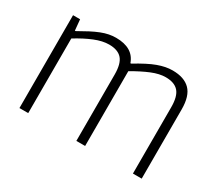

<svg xmlns="http://www.w3.org/2000/svg" viewBox="-106 -758 1085 967"><g transform="rotate(30 436.0 -275.0)"><path d="M82 -540H123L129 -477H133Q166 -496 193 -510Q220 -524 243 -533Q266 -542 286.5 -546Q307 -550 327 -550Q427 -550 453 -475H457Q492 -496 520 -510.5Q548 -525 571.5 -533.5Q595 -542 615.5 -546Q636 -550 656 -550Q724 -550 758.5 -515Q793 -480 793 -403V0H742V-386Q742 -449 718 -476Q694 -503 643 -503Q607 -503 563 -485Q519 -467 464 -435V0H413V-386Q413 -449 389 -476Q365 -503 314 -503Q276 -503 230.5 -484.5Q185 -466 133 -434V0H82Z"/></g></svg>

Font: Encode Sans Normal
Style: ExtraLight
Weight: 200
Designer: Pablo Impallari, Andres Torresi
Foundry: Pablo Impallari, Andres Torresi
Version: Version 1.000; ttfautohint (v1.00) -l 8 -r 50 -G 200 -x 14 -